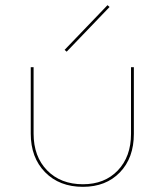

<svg xmlns="http://www.w3.org/2000/svg" viewBox="-20 -718 637 743"><path d="M230 -525 396 -698 404 -691 238 -518ZM99 -201V-458H110V-201Q110 -112 162.5 -58.5Q215 -5 301 -5Q385 -5 436 -58.5Q487 -112 487 -200V-458H498V-200Q498 -107 444 -51Q390 5 301 5Q210 5 154.5 -51.5Q99 -108 99 -201Z"/></svg>

Font: Ysabeau SC Hairline
Style: Regular
Weight: 100
Designer: Christian Thalmann (Catharsis Fonts)
Version: Version 0.003